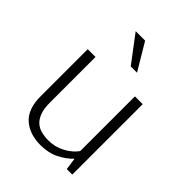

<svg xmlns="http://www.w3.org/2000/svg" viewBox="-201 -794 906 906"><g transform="rotate(45 251.5 -341.0)"><path d="M383 -470H435V0H398L390 -59H388Q364 -33 324 -12.5Q284 8 230 8Q157 8 112.5 -31.5Q68 -71 68 -155V-470H120V-166Q120 -127 129 -101.5Q138 -76 154 -61Q170 -46 192.5 -40Q215 -34 241 -34Q286 -34 324.5 -55Q363 -76 383 -105ZM168 -690H231L311 -556H269Z"/></g></svg>

Font: Ek Mukta ExtraLight
Style: Regular
Weight: 275
Designer: Girish Dalvi and Yashodeep Gholap
Foundry: Ek Type
Version: Version 2.538;PS 1.002;hotconv 16.6.51;makeotf.lib2.5.65220;